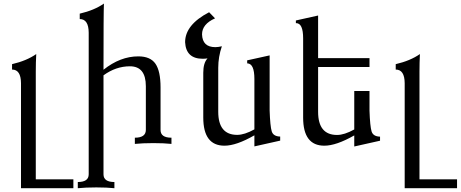

<svg xmlns="http://www.w3.org/2000/svg" viewBox="-20 -793 2539 1058"><path d="M384.3 244.1H95.7V-334.5Q95.2 -409.7 46.4 -409.7V-439.5Q126.5 -458 179.7 -495.1Q177.2 -448.7 177.2 -397.5V195.3H384.3Z M610.4 244.1Q569.8 239.7 510.7 239.7Q451.7 239.7 408.7 244.1V210Q468.8 210 468.8 167.5V-612.8Q468.3 -688 419.4 -688V-717.8Q499.5 -736.3 552.7 -773.4Q550.3 -727.1 550.3 -408.7Q642.6 -482.4 742.2 -482.4Q808.6 -482.4 836.7 -441.7Q864.7 -400.9 864.7 -311.5V-76.7Q864.7 -34.2 924.8 -34.2V0Q884.3 -4.4 825.2 -4.4Q766.1 -4.4 723.1 0V-34.2Q783.2 -34.2 783.7 -76.7V-317.9Q783.7 -427.7 695.8 -427.7Q618.7 -427.7 550.3 -377.9V167.5Q550.3 210 610.4 210Z M1381.8 13.7V-47.4Q1282.7 9.8 1216.8 9.8Q1100.1 9.8 1100.1 -145.5V-392.1Q1100.1 -446.3 1123.5 -471.2Q1109.9 -469.2 1097.2 -469.2Q1004.9 -469.2 1000 -560.5Q1000 -656.7 1132.3 -725.6L1165 -691.9Q1093.3 -660.2 1093.3 -603.5Q1095.7 -533.2 1166.5 -533.2Q1182.6 -533.2 1202.6 -538.1Q1182.6 -479.5 1182.6 -419.4V-177.2Q1182.6 -49.8 1287.1 -49.8Q1327.1 -49.8 1381.8 -80.1V-357.9Q1381.8 -443.4 1342.3 -443.8L1341.8 -460.4L1465.8 -487.8V-183.6Q1468.8 -97.2 1477.3 -69.3Q1485.8 -41.5 1523.9 -40.5V-18.1Z M1932.1 14.2V-46.9Q1833 9.8 1767.1 9.8Q1650.4 9.8 1650.4 -145V-581.5Q1650.4 -665.5 1611.8 -665.5H1610.4V-680.2L1732.9 -707.5V-472.7H2016.1V-423.8H1732.9V-176.8Q1732.9 -49.3 1837.4 -49.3Q1877.4 -49.3 1932.1 -79.6V-291.5H2016.1V-183.1Q2019 -96.7 2027.6 -68.8Q2036.1 -41 2074.2 -40V-17.6Z M2498.5 244.1H2210V-334.5Q2209.5 -409.7 2160.6 -409.7V-439.5Q2240.7 -458 2293.9 -495.1Q2291.5 -448.7 2291.5 -397.5V195.3H2498.5Z"/></svg>

Font: Kelvinch
Style: Regular
Weight: 400
Designer: Paul James MIller
Foundry: High-Logic / Made with FontCreator
Version: Version 3.30 September 23, 2016